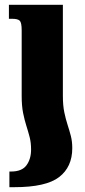

<svg xmlns="http://www.w3.org/2000/svg" viewBox="-20 -512 352 797"><path d="M70 -114V-386Q70 -418 62 -426Q54 -434 30 -434H17V-492H241V-114Q241 -74 247 -45.5Q253 -17 260.5 6Q268 29 274 52Q280 75 280 103Q280 181 225.5 223Q171 265 39 265H19V200H26Q71 200 90 174Q109 148 109 109Q109 80 103 57Q97 34 89.5 10.5Q82 -13 76 -42.5Q70 -72 70 -114Z"/></svg>

Font: Noto Serif Armenian ExtraBold
Style: Regular
Weight: 800
Version: Version 2.007